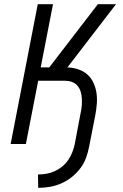

<svg xmlns="http://www.w3.org/2000/svg" viewBox="-20 -690 590 920"><path d="M163 210 162 146Q182 146 202.5 142.5Q223 139 242 130.5Q261 122 278 108Q295 94 307 76.5Q319 59 326.5 39.5Q334 20 338 1L367 -152Q371 -170 372 -187Q373 -204 372 -220.5Q371 -237 366 -252.5Q361 -268 350.5 -280Q340 -292 324.5 -297.5Q309 -303 292 -303H163L104 0H31L161 -670H234L175 -367H216L449 -670H536L303 -367Q330 -366 354.5 -358Q379 -350 397.5 -334Q416 -318 427 -295Q438 -272 442 -246.5Q446 -221 444 -194Q442 -167 437 -140L407 13Q402 40 392 67Q382 94 364 117.5Q346 141 322.5 159.5Q299 178 272 189.5Q245 201 217.5 205.5Q190 210 163 210Z"/></svg>

Font: Lode
Style: Italic
Weight: 400
Italic angle: -11°
Monospace: yes
Designer: Belleve Invis
Foundry: Belleve Invis
Version: Version 29.2.0; ttfautohint (v1.8.3)